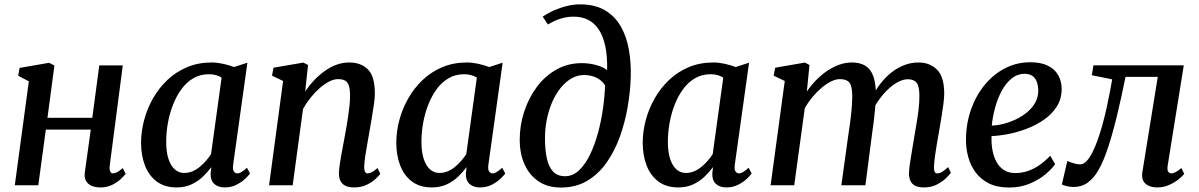

<svg xmlns="http://www.w3.org/2000/svg" viewBox="-20 -851 5508 882"><path d="M484 -90Q482 -71.5 486.5 -63Q491 -54.5 498.5 -54.5Q507 -54.5 517.5 -59.8Q528 -65 544 -79L557 -52.5Q552 -45 536.2 -29.8Q520.5 -14.5 496.2 -2.2Q472 10 441.5 10Q418 10 400.8 2.5Q383.5 -5 375 -20.2Q366.5 -35.5 369.5 -58L397 -255.5H190.5L156 0H48L112.5 -477.5L63.5 -503L70 -539L205.5 -562.5L230 -550L198 -310H404L436 -550.5H544Z M1051 -94.5Q1048 -72 1054.5 -63.2Q1061 -54.5 1070 -54.5Q1079 -54.5 1089.2 -60.8Q1099.5 -67 1114.5 -80.5L1128.5 -54Q1123.5 -46.5 1107.8 -31Q1092 -15.5 1067.5 -2.8Q1043 10 1012 10Q983 10 965 -5.5Q947 -21 947.5 -54L951 -83.5Q934 -60.5 911.5 -39Q889 -17.5 859.2 -3.8Q829.5 10 791.5 10Q736.5 10 700.2 -17Q664 -44 646 -90.5Q628 -137 628 -195.5Q628 -246 641.8 -298.2Q655.5 -350.5 682.2 -398Q709 -445.5 748.2 -483Q787.5 -520.5 838.8 -542.2Q890 -564 953 -564Q977 -564 1005.2 -557.8Q1033.5 -551.5 1055 -543L1116.5 -563ZM998 -494.5Q985.5 -502.5 970.8 -506.2Q956 -510 940 -510Q900 -510 868.5 -491.8Q837 -473.5 813.8 -441.8Q790.5 -410 774.8 -369.8Q759 -329.5 751.2 -285.8Q743.5 -242 743.5 -199.5Q743.5 -152.5 754 -120.8Q764.5 -89 783 -72.8Q801.5 -56.5 826 -56.5Q847 -56.5 865.2 -64.5Q883.5 -72.5 899 -85.5Q914.5 -98.5 927.2 -113.5Q940 -128.5 949.5 -143Z M1382 -431Q1400.5 -458.5 1423.2 -482.5Q1446 -506.5 1472 -525Q1498 -543.5 1526.2 -553.8Q1554.5 -564 1584.5 -564Q1638 -564 1670 -532.2Q1702 -500.5 1702 -421.5Q1702 -401.5 1697.5 -370.5Q1693 -339.5 1687.5 -306.5Q1682 -273.5 1677 -246Q1673 -220.5 1667.5 -191.5Q1662 -162.5 1658 -135Q1654 -107.5 1653 -86Q1653 -69 1657 -61.8Q1661 -54.5 1668 -54.5Q1677.5 -54.5 1688.2 -60.2Q1699 -66 1714.5 -79L1727 -52.5Q1722.5 -45.5 1706.5 -30.2Q1690.5 -15 1665.2 -2.5Q1640 10 1606.5 10Q1580.5 10 1565 1.5Q1549.5 -7 1543 -22Q1536.5 -37 1537 -57Q1537.5 -71 1540 -90.5Q1542.5 -110 1546.5 -132Q1550.5 -154 1554.8 -176.8Q1559 -199.5 1563 -220.5Q1567 -242 1571.2 -266.2Q1575.5 -290.5 1579.2 -315.8Q1583 -341 1585.5 -365.2Q1588 -389.5 1588 -410.5Q1588 -441 1582.5 -457.5Q1577 -474 1565 -480.8Q1553 -487.5 1533 -487.5Q1514 -487.5 1492.2 -476.5Q1470.5 -465.5 1448.8 -446.5Q1427 -427.5 1407.2 -402.8Q1387.5 -378 1372 -350.5L1324.5 0H1216L1280.5 -479L1229.5 -503.5L1236.5 -540L1373.5 -563.5L1395 -552.5Z M2223.5 -94.5Q2220.5 -72 2227 -63.2Q2233.5 -54.5 2242.5 -54.5Q2251.5 -54.5 2261.8 -60.8Q2272 -67 2287 -80.5L2301 -54Q2296 -46.5 2280.2 -31Q2264.5 -15.5 2240 -2.8Q2215.5 10 2184.5 10Q2155.5 10 2137.5 -5.5Q2119.5 -21 2120 -54L2123.5 -83.5Q2106.5 -60.5 2084 -39Q2061.5 -17.5 2031.8 -3.8Q2002 10 1964 10Q1909 10 1872.8 -17Q1836.5 -44 1818.5 -90.5Q1800.5 -137 1800.5 -195.5Q1800.5 -246 1814.2 -298.2Q1828 -350.5 1854.8 -398Q1881.5 -445.5 1920.8 -483Q1960 -520.5 2011.2 -542.2Q2062.5 -564 2125.5 -564Q2149.5 -564 2177.8 -557.8Q2206 -551.5 2227.5 -543L2289 -563ZM2170.5 -494.5Q2158 -502.5 2143.2 -506.2Q2128.5 -510 2112.5 -510Q2072.5 -510 2041 -491.8Q2009.5 -473.5 1986.2 -441.8Q1963 -410 1947.2 -369.8Q1931.5 -329.5 1923.8 -285.8Q1916 -242 1916 -199.5Q1916 -152.5 1926.5 -120.8Q1937 -89 1955.5 -72.8Q1974 -56.5 1998.5 -56.5Q2019.5 -56.5 2037.8 -64.5Q2056 -72.5 2071.5 -85.5Q2087 -98.5 2099.8 -113.5Q2112.5 -128.5 2122 -143Z M2557 10.5Q2496.5 10.5 2454.5 -17.5Q2412.5 -45.5 2390 -95Q2367.5 -144.5 2367.5 -209.5Q2367.5 -275.5 2388 -338.2Q2408.5 -401 2446 -451.5Q2483.5 -502 2536 -531.5Q2588.5 -561 2652.5 -561Q2687.5 -561 2720.2 -551.8Q2753 -542.5 2769 -528.5Q2770.5 -592.5 2760.5 -639Q2750.5 -685.5 2730.5 -715.5Q2710.5 -745.5 2681.5 -760Q2652.5 -774.5 2615.5 -774.5Q2587 -774.5 2558.8 -766.5Q2530.5 -758.5 2497 -738.5L2473 -774.5Q2499.5 -792.5 2529 -805Q2558.5 -817.5 2587.8 -824.2Q2617 -831 2643.5 -831Q2713 -831 2759 -803.8Q2805 -776.5 2831.8 -729.5Q2858.5 -682.5 2869 -622.5Q2879.5 -562.5 2877.5 -497.5Q2875.5 -430.5 2863.2 -359.2Q2851 -288 2827.2 -222.2Q2803.5 -156.5 2766.5 -104Q2729.5 -51.5 2677.5 -20.5Q2625.5 10.5 2557 10.5ZM2575.5 -41.5Q2611.5 -41.5 2640.2 -68.8Q2669 -96 2690.5 -140.8Q2712 -185.5 2727 -240.5Q2742 -295.5 2750 -352.5Q2758 -409.5 2759.5 -459Q2748 -476.5 2732 -487Q2716 -497.5 2698.2 -502Q2680.5 -506.5 2663.5 -506.5Q2633 -506.5 2605.8 -491Q2578.5 -475.5 2556 -447.8Q2533.5 -420 2517.2 -383.2Q2501 -346.5 2492.2 -303.8Q2483.5 -261 2483.5 -215.5Q2483.5 -162.5 2492 -123.5Q2500.5 -84.5 2520.8 -63Q2541 -41.5 2575.5 -41.5Z M3355.5 -94.5Q3352.5 -72 3359 -63.2Q3365.5 -54.5 3374.5 -54.5Q3383.5 -54.5 3393.8 -60.8Q3404 -67 3419 -80.5L3433 -54Q3428 -46.5 3412.2 -31Q3396.5 -15.5 3372 -2.8Q3347.5 10 3316.5 10Q3287.5 10 3269.5 -5.5Q3251.5 -21 3252 -54L3255.5 -83.5Q3238.5 -60.5 3216 -39Q3193.5 -17.5 3163.8 -3.8Q3134 10 3096 10Q3041 10 3004.8 -17Q2968.5 -44 2950.5 -90.5Q2932.5 -137 2932.5 -195.5Q2932.5 -246 2946.2 -298.2Q2960 -350.5 2986.8 -398Q3013.5 -445.5 3052.8 -483Q3092 -520.5 3143.2 -542.2Q3194.5 -564 3257.5 -564Q3281.5 -564 3309.8 -557.8Q3338 -551.5 3359.5 -543L3421 -563ZM3302.5 -494.5Q3290 -502.5 3275.2 -506.2Q3260.5 -510 3244.5 -510Q3204.5 -510 3173 -491.8Q3141.5 -473.5 3118.2 -441.8Q3095 -410 3079.2 -369.8Q3063.5 -329.5 3055.8 -285.8Q3048 -242 3048 -199.5Q3048 -152.5 3058.5 -120.8Q3069 -89 3087.5 -72.8Q3106 -56.5 3130.5 -56.5Q3151.5 -56.5 3169.8 -64.5Q3188 -72.5 3203.5 -85.5Q3219 -98.5 3231.8 -113.5Q3244.5 -128.5 3254 -143Z M3698.5 -552.5 3686.5 -430.5Q3704.5 -457.5 3728 -481.8Q3751.5 -506 3778.5 -524.5Q3805.5 -543 3834.5 -553.5Q3863.5 -564 3893.5 -564Q3929.5 -564 3953.8 -549.8Q3978 -535.5 3990.2 -505Q4002.5 -474.5 4003.5 -425Q4003.5 -419 4003.2 -412.2Q4003 -405.5 4002.5 -398.2Q4002 -391 4001 -383.5L3985 -403Q4002.5 -438.5 4025.5 -468Q4048.5 -497.5 4076.2 -519Q4104 -540.5 4135 -552.2Q4166 -564 4199.5 -564Q4251.5 -564 4284.5 -531Q4317.5 -498 4317.5 -421Q4317.5 -401.5 4313.5 -371Q4309.5 -340.5 4304 -307.5Q4298.5 -274.5 4293.5 -246Q4289 -220 4284 -191.2Q4279 -162.5 4275.2 -135Q4271.5 -107.5 4270.5 -86Q4270 -69 4273.8 -61.8Q4277.5 -54.5 4285 -54.5Q4295.5 -54.5 4307 -61Q4318.5 -67.5 4335.5 -83.5L4348 -57.5Q4343 -49.5 4326.5 -33.2Q4310 -17 4284.2 -3.5Q4258.5 10 4225 10Q4198 10 4182.8 1.5Q4167.5 -7 4161.5 -22Q4155.5 -37 4155.5 -56.5Q4156.5 -76 4160.5 -103.8Q4164.5 -131.5 4170 -162.5Q4175.5 -193.5 4180 -222.5Q4184.5 -250 4190.2 -283Q4196 -316 4199.8 -349.2Q4203.5 -382.5 4203.5 -410.5Q4203.5 -455.5 4190.5 -471.2Q4177.5 -487 4150.5 -487Q4130 -487 4107 -475.2Q4084 -463.5 4061 -442.2Q4038 -421 4017.8 -392.5Q3997.5 -364 3983 -331L4003 -396Q4002 -373 3999.5 -346.5Q3997 -320 3993.8 -293.8Q3990.5 -267.5 3987 -244L3955.5 0H3845L3875.5 -220.5Q3880 -249 3884.5 -282.2Q3889 -315.5 3892 -348.8Q3895 -382 3895 -409.5Q3894.5 -456.5 3881.8 -472Q3869 -487.5 3838 -487.5Q3819.5 -487.5 3798 -477Q3776.5 -466.5 3754.5 -448Q3732.5 -429.5 3712.5 -405.5Q3692.5 -381.5 3677 -354.5L3628.5 0H3520L3585 -479L3534 -503.5L3541 -540L3677.5 -563.5Z M4827 -97Q4813 -76.5 4783.5 -51.2Q4754 -26 4711.2 -7.8Q4668.5 10.5 4615.5 10.5Q4561.5 10.5 4523.5 -8.2Q4485.5 -27 4462 -58.8Q4438.5 -90.5 4427.8 -130Q4417 -169.5 4417.5 -211Q4418 -283.5 4440.5 -347.5Q4463 -411.5 4503 -460.5Q4543 -509.5 4596.5 -537.2Q4650 -565 4713 -565Q4762 -565 4793.8 -549.2Q4825.5 -533.5 4841 -506Q4856.5 -478.5 4857 -444.5Q4857.5 -398 4835.2 -362.5Q4813 -327 4776.2 -301.5Q4739.5 -276 4696.2 -259.5Q4653 -243 4610.5 -235Q4568 -227 4535 -226Q4533.5 -193.5 4538.8 -163.2Q4544 -133 4556.8 -108.8Q4569.5 -84.5 4591.2 -70.2Q4613 -56 4644 -56Q4675.5 -56 4704 -66.2Q4732.5 -76.5 4757.8 -94.5Q4783 -112.5 4804.5 -135.5ZM4688.5 -512Q4653 -512 4626 -489.5Q4599 -467 4580.2 -431Q4561.5 -395 4550.5 -353.5Q4539.5 -312 4536 -274Q4563 -275 4592.5 -282.8Q4622 -290.5 4650 -304.2Q4678 -318 4700.8 -337.5Q4723.5 -357 4736.8 -382Q4750 -407 4749.5 -437Q4748.5 -474.5 4732.5 -493.2Q4716.5 -512 4688.5 -512Z M5344 -90Q5341 -69.5 5346.8 -62Q5352.5 -54.5 5359.5 -54.5Q5368.5 -54.5 5379.8 -60Q5391 -65.5 5407 -79L5420 -52.5Q5413 -42.5 5394.8 -27.8Q5376.5 -13 5351 -1.5Q5325.5 10 5296 10Q5261.5 10 5241.8 -7.5Q5222 -25 5228 -62L5298.5 -498H5150.5Q5129 -392 5108.8 -310Q5088.5 -228 5068.5 -168.5Q5048.5 -109 5026.5 -70.5Q5005.5 -33 4977.2 -12.5Q4949 8 4912 8Q4897 8 4879.2 3.8Q4861.5 -0.5 4858 -4L4883 -111.5Q4886.5 -109.5 4896.2 -106Q4906 -102.5 4918.2 -99.2Q4930.5 -96 4942 -96Q4957.5 -96 4971.5 -111Q4985.5 -126 4998.2 -151Q5011 -176 5022.2 -207.8Q5033.5 -239.5 5043 -273Q5055 -316 5064.2 -358.5Q5073.5 -401 5079.8 -435Q5086 -469 5089 -486.5L4995.5 -505.5L5003 -551H5418Z"/></svg>

Font: Merriweather 28pt Medium
Style: Italic
Weight: 500
Italic angle: -7.8°
Version: Version 2.101